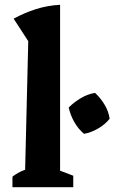

<svg xmlns="http://www.w3.org/2000/svg" viewBox="-20 -782 478 802"><path d="M32 0V-44Q42 -52 55 -59.5Q68 -67 85 -73L98 -610L37 -704Q81 -728 129 -743.5Q177 -759 231 -762V-69L286 -48V0ZM331 -223Q307 -243 290.5 -272Q274 -301 267 -333Q289 -355 317.5 -372Q346 -389 377 -394Q400 -373 417 -344.5Q434 -316 438 -286Q419 -262 389.5 -245Q360 -228 331 -223Z"/></svg>

Font: Piazzolla Thin ExtraBold
Style: Regular
Weight: 800
Version: Version 2.005